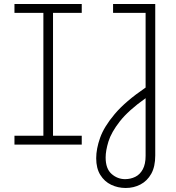

<svg xmlns="http://www.w3.org/2000/svg" viewBox="-20 -720 875 956"><path d="M52 0V-44H196V-656H52V-700H387V-656H244V-44H387V0ZM606 216Q567 216 533.5 200Q500 184 479.5 151Q459 118 459 68Q459 21 478.5 -34Q498 -89 551 -152Q604 -215 705 -284V-656H543V-700H753V54Q753 110 733 145.5Q713 181 679.5 198.5Q646 216 606 216ZM603 172Q630 172 653.5 160.5Q677 149 691 123Q705 97 705 56V-231Q619 -170 576.5 -115.5Q534 -61 520 -15.5Q506 30 506 64Q506 120 535.5 146Q565 172 603 172Z"/></svg>

Font: MuseoModerno Thin ExtraLight
Style: Regular
Weight: 250
Version: Version 1.002